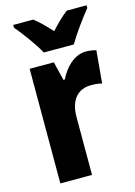

<svg xmlns="http://www.w3.org/2000/svg" viewBox="-117 -828 624 890"><g transform="rotate(-15 195.0 -383.0)"><path d="M142 -606H286C310 -648 359 -715 390 -753V-766H295C269 -746 244 -722 214 -689C185 -721 159 -747 134 -766H38V-753C69 -717 121 -646 142 -606ZM331 -560C274 -560 228 -511 204 -460H197L175 -550H59V0H211V-277C211 -363 253 -403 314 -403C337 -403 353 -401 366 -397L380 -553C363 -558 346 -560 331 -560Z"/></g></svg>

Font: Noto Sans Thai Looped Condensed ExtraBold
Style: Regular
Weight: 800
Width: 3
Designer: Sasikarn Vongin, Ben Mitchell
Foundry: The Fontpad Ltd
Version: Version 1.001